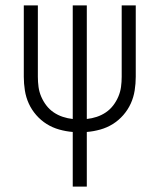

<svg xmlns="http://www.w3.org/2000/svg" viewBox="-20 -690 590 710"><path d="M249 0V-202Q224 -204 199 -211Q174 -218 152.5 -231.5Q131 -245 114 -264.5Q97 -284 86.5 -307Q76 -330 72 -355.5Q68 -381 68 -406V-670H120V-406Q120 -387 122.5 -368.5Q125 -350 132.5 -332.5Q140 -315 151.5 -300Q163 -285 178.5 -274.5Q194 -264 212 -258Q230 -252 249 -250V-670H301V-250Q320 -252 338 -258Q356 -264 371.5 -274.5Q387 -285 398.5 -300Q410 -315 417.5 -332.5Q425 -350 427.5 -368.5Q430 -387 430 -406V-670H482V-406Q482 -381 478 -355.5Q474 -330 463.5 -307Q453 -284 436 -264.5Q419 -245 397.5 -231.5Q376 -218 351 -211Q326 -204 301 -202V0Z"/></svg>

Font: Lode Dark Term
Style: Regular
Weight: 400
Monospace: yes
Designer: Belleve Invis
Foundry: Belleve Invis
Version: Version 29.2.0